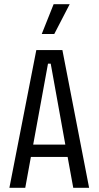

<svg xmlns="http://www.w3.org/2000/svg" viewBox="-20 -900 472 920"><path d="M25 0 154 -660H279L407 0H331L304 -148H128L101 0ZM210 -595 139 -207H293L223 -595ZM240 -737H180L237 -880H314Z"/></svg>

Font: Bricolage Grotesque 10pt Condensed Light
Style: Regular
Weight: 300
Width: 3
Designer: Mathieu Triay
Foundry: Atelier Triay
Version: Version 1.000; ttfautohint (v1.8.4.7-5d5b);gftools[0.9.32]